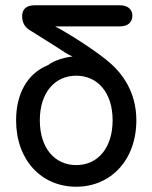

<svg xmlns="http://www.w3.org/2000/svg" viewBox="-20 -697 578 728"><path d="M269 11C400 11 497 -90 497 -241C497 -353 438 -422 401 -455C357 -495 253 -563 189 -597H434C464 -597 481 -611 482 -637C482 -662 464 -677 434 -677H111C80 -677 64 -662 64 -636C64 -611 74 -593 97 -580C138 -554 189 -523 228 -497C239 -490 248 -486 255 -483C231 -480 187 -470 162 -450C82 -418 41 -339 41 -241C41 -90 137 11 269 11ZM131 -241C131 -346 188 -410 269 -410C350 -410 407 -346 407 -241C407 -135 350 -71 269 -71C188 -71 131 -135 131 -241Z"/></svg>

Font: 寒蝉半圆体
Style: Regular
Weight: 400
Designer: Yoshimichi Ohira & Warren
Foundry: ChillType
Version: Version 1.800;Glyphs 3.1.1 (3135)